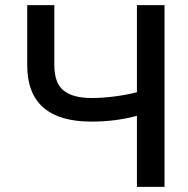

<svg xmlns="http://www.w3.org/2000/svg" viewBox="-20 -727 731 747"><path d="M191.4 -707V-473.6Q191.4 -403.8 227.5 -374.8Q263.7 -345.7 335.9 -345.7Q379.4 -345.7 426 -351.8Q472.7 -357.9 512.7 -368.2V-707H620.1V0H512.7V-276.4Q430.2 -253.9 335.9 -253.9Q85.9 -253.9 85.9 -473.6V-707Z"/></svg>

Font: Pretendard GOV Medium
Style: Regular
Weight: 500
Designer: Base glyphs from Inter by Rasmus Andersson; Hangeul glyphs from Noto Sans CJK(Source Han Sans) by Jang Soo-young and Kan
Foundry: Kil Hyung-jin
Version: Version 1.309